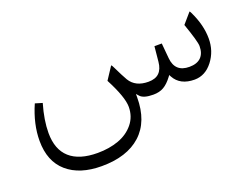

<svg xmlns="http://www.w3.org/2000/svg" viewBox="-96 -553 1339 1020"><g transform="rotate(-20 573.5 -43.5)"><path d="M943.4 -73.2Q986.3 -73.2 1008.8 -95.2Q1031.2 -117.2 1031.2 -159.2Q1030.8 -186 993.7 -291.5L1043.9 -349.6Q1046.9 -347.2 1050.3 -339.8Q1090.8 -256.8 1090.8 -180.2Q1090.8 -108.9 1049.1 -54.7Q1007.3 -0.5 946.8 0Q864.7 0 832.5 -59.1L827.1 -69.3L820.3 -60.1Q796.4 -28.3 772 -14.2Q747.6 0 712.9 0Q658.2 0 639.2 -21L626.5 -35.2V-16.1Q626.5 120.1 547.6 191.7Q468.8 263.2 325.7 263.2Q201.7 263.2 130.9 201.7Q60.1 140.1 60.1 24.4Q60.1 -70.3 104.5 -171.9L145 -159.7Q119.1 -71.3 119.1 1Q119.1 94.7 172.4 142.3Q225.6 189.9 329.1 189.9Q395 189.9 448.2 170.7Q501.5 151.4 534.4 111.1Q567.4 70.8 567.4 15.6Q567.4 -39.6 508.3 -152.3L553.2 -220.7Q554.2 -222.7 555.2 -223.1Q559.1 -220.2 564.9 -207.5Q592.8 -149.9 607.4 -125Q638.7 -73.2 711.9 -73.2Q752 -73.2 772.7 -93.8Q793.5 -114.3 797.4 -154.8L805.7 -240.2H847.2L855 -154.3Q862.3 -73.2 943.4 -73.2Z"/></g></svg>

Font: Sahel Light FD
Style: Light-FD
Weight: 300
Foundry: Saber Rastikerdar (saber.rastikerdar@gmail.com)
Version: Version 3.3.0